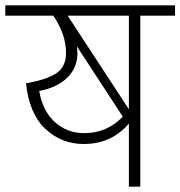

<svg xmlns="http://www.w3.org/2000/svg" viewBox="-30 -704 680 724"><path d="M630 -645H499V0H456V-238Q390 -161 286 -161Q201 -161 140.5 -218.5Q80 -276 68 -390Q145 -403 182 -427.5Q219 -452 219 -504Q219 -574 171 -645H-10V-684H630ZM456 -645H225L456 -292ZM433 -264 260 -529Q262 -511 262 -504Q262 -449 224 -411.5Q186 -374 118 -361Q130 -287 176 -244.5Q222 -202 288 -202Q373 -202 433 -264Z"/></svg>

Font: FiraGO ExtraLight
Style: Regular
Weight: 200
Designer: bBox Type
Foundry: bBox Type GmbH
Version: Version 1.001